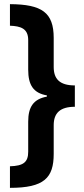

<svg xmlns="http://www.w3.org/2000/svg" viewBox="-20 -741 405 926"><path d="M28 61V165C193 165 239 117 239 1V-137C239 -196 270 -226 341 -226V-329C267 -329 239 -361 239 -418V-558C239 -681 182 -720 28 -721V-617C79 -615 116 -604 116 -548V-405C116 -331 141 -292 206 -281V-275C141 -263 116 -225 116 -154V-9C116 42 92 59 28 61Z"/></svg>

Font: Noto Sans Ethiopic ExtraCondensed
Style: Bold
Weight: 700
Width: 2
Designer: Monotype Design Team
Foundry: Monotype Imaging Inc.
Version: Version 2.102